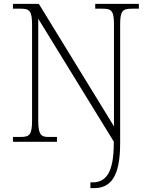

<svg xmlns="http://www.w3.org/2000/svg" viewBox="-20 -734 778 994"><path d="M448 240H466C549 240 602 187 602 8V-605C602 -679 614 -689 666 -689H699V-714H473V-689H509C558 -689 570 -679 570 -605V-80L181 -714H47V-689H87C132 -689 146 -679 146 -606V-109C146 -35 132 -25 86 -25H47V0H275V-25H231C194 -25 178 -35 178 -109V-637L569 -1V8C569 162 527 210 460 210H448Z"/></svg>

Font: Noto Serif Ethiopic ExtraLight
Style: Regular
Weight: 200
Designer: Monotype Design Team
Foundry: Monotype Imaging Inc.
Version: Version 2.102